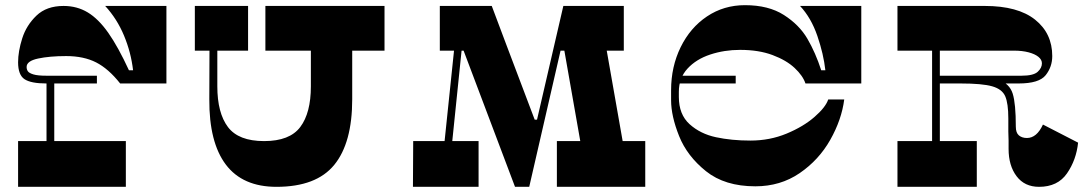

<svg xmlns="http://www.w3.org/2000/svg" viewBox="-20 -723 4202 743"><path d="M50 -482Q50 -524 66 -574.5Q82 -625 121 -662.5Q160 -700 226 -700Q278 -700 319.5 -675Q361 -650 399 -596Q437 -542 479 -451H495Q487 -520 460 -585Q433 -650 387 -700H624V-400H445Q400 -457 352 -481.5Q304 -506 236 -506Q172 -506 127.5 -496.5Q83 -487 83 -464Q83 -454 88 -447Q93 -440 109.5 -435Q126 -430 160 -430V-400Q100 -400 75 -416.5Q50 -433 50 -482ZM467 -177V0H50V-177ZM160 -430H190V-146H160ZM167 -400V-430H355V-400Z M1343 -339Q1343 -170 1273.5 -85Q1204 0 1050 0Q919 0 854 -86Q789 -172 790 -339L791 -623H821V-389Q821 -286 862 -231.5Q903 -177 1002 -177Q1101 -177 1142 -231.5Q1183 -286 1183 -389V-623H1343ZM1468 -527H1007V-700H1468ZM940 -527H734V-700H940Z M2231 -146 2162 -538H2326L2395 -146ZM2477 0H2135V-177H2477ZM2074 -230H2034L2028 -260H2078ZM2394 -527H2136L2176 -700H2394ZM2014 0H1973L1751 -588H1925L2062 -226ZM2160 -700H2189L2028 0H1998ZM1948 -527H1682V-700H1883ZM1832 0H1578L1579 -177H1832ZM1755 -700H1784L1712 0H1682Z M2844 -530Q2783 -530 2728.5 -512Q2674 -494 2640.5 -457.5Q2607 -421 2607 -368V-348Q2607 -280 2648.5 -242.5Q2690 -205 2750.5 -192Q2811 -179 2884 -179Q2959 -179 3024 -206Q3089 -233 3132 -270.5Q3175 -308 3185 -338H3247Q3237 -260 3193 -182Q3149 -104 3074.5 -53Q3000 -2 2903 -2Q2785 -2 2712 -60.5Q2639 -119 2608 -196.5Q2577 -274 2577 -335V-374Q2577 -465 2614 -540.5Q2651 -616 2716 -659.5Q2781 -703 2863 -703Q2954 -703 3013.5 -665Q3073 -627 3104.5 -573Q3136 -519 3158 -451H3174Q3167 -514 3143 -584Q3119 -654 3076 -700H3313V-400H3097Q3087 -430 3055 -460Q3023 -490 2969.5 -510Q2916 -530 2844 -530ZM2596 -400V-430H2827V-400Z M3587 -588H3617V-166H3587ZM3791 -700Q3919 -700 3985.5 -647Q4052 -594 4052 -506Q4052 -464 4026.5 -432Q4001 -400 3922 -400H3603V-430H3933Q3979 -430 3995.5 -445Q4012 -460 4012 -478Q4012 -492 3998.5 -503Q3985 -514 3960.5 -520.5Q3936 -527 3904 -527H3453V-700ZM3705 -430Q3802 -430 3844.5 -414.5Q3887 -399 3899 -360.5Q3911 -322 3911 -233Q3911 -209 3923 -199Q3935 -189 3954 -189Q3992 -189 4016 -241L4152 -171Q4145 -104 4109 -52Q4073 0 4001 0Q3945 0 3914 -41Q3883 -82 3883 -147Q3883 -161 3883 -178.5Q3883 -196 3882 -214Q3882 -229 3882 -242Q3882 -255 3882 -264Q3882 -323 3870 -350.5Q3858 -378 3819.5 -389Q3781 -400 3697 -400H3595V-430ZM3760 -177V0H3453V-177Z"/></svg>

Font: Space Cowgirl
Style: Regular
Weight: 400
Designer: Valery Marier
Foundry: Valery Marier
Version: Version 1.000